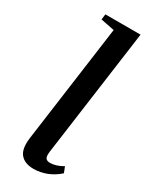

<svg xmlns="http://www.w3.org/2000/svg" viewBox="-196 -792 682 851"><g transform="rotate(30 145.0 -367.0)"><path d="M139 9.5Q94.5 9.5 72.2 -16.5Q50 -42.5 58 -102L140 -701L70 -715L73.5 -743H253.5L164.5 -94Q161 -67.5 167.5 -58.8Q174 -50 190 -50Q203.5 -50 219.8 -54.8Q236 -59.5 255 -70.5L266.5 -41Q239.5 -16.5 206.8 -3.5Q174 9.5 139 9.5Z"/></g></svg>

Font: Merriweather 96pt
Style: Italic
Weight: 400
Italic angle: -7.8°
Version: Version 2.101